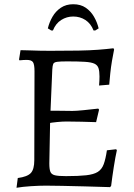

<svg xmlns="http://www.w3.org/2000/svg" viewBox="-20 -877 631 907"><path d="M58 10 64 -36Q109 -42 125.5 -59.5Q142 -77 142 -120L143 -540Q143 -572 136 -583Q129 -594 106 -594Q100 -594 90 -593.5Q80 -593 72 -592L70 -596L77 -640Q94 -640 118 -639Q142 -638 168 -637.5Q194 -637 216 -637Q296 -637 350.5 -638Q405 -639 444 -642Q483 -645 516 -649L519 -643Q514 -619 509 -589.5Q504 -560 501 -531Q498 -502 496 -477L448 -473Q449 -482 449.5 -495.5Q450 -509 450 -516Q450 -540 445.5 -554.5Q441 -569 426.5 -576Q412 -583 381 -585Q350 -587 297 -587Q265 -587 250 -585Q235 -583 231.5 -575Q228 -567 227 -548L217 -315L213 -105Q213 -78 218 -65.5Q223 -53 239.5 -49Q256 -45 292 -45Q351 -45 387 -49Q423 -53 442 -65Q461 -77 470 -101.5Q479 -126 485 -167L529 -172L532 -167Q525 -136 517.5 -88Q510 -40 505 1L500 7Q440 5 380.5 3.5Q321 2 273 1Q225 0 197 0Q166 0 126.5 2.5Q87 5 58 10ZM203 -294 212 -354Q219 -354 239 -354Q259 -354 282 -353.5Q305 -353 322 -353Q339 -353 374.5 -356.5Q410 -360 444 -364L448 -359L434 -300Q406 -301 364.5 -302Q323 -303 294 -303Q275 -303 249.5 -300.5Q224 -298 203 -294ZM326 -799Q295 -799 269 -782.5Q243 -766 230 -733H222L206 -743Q213 -772 228 -798Q243 -824 267.5 -840.5Q292 -857 326 -857Q361 -857 385 -840.5Q409 -824 424 -798Q439 -772 446 -743L430 -733H422Q409 -766 383.5 -782.5Q358 -799 326 -799Z"/></svg>

Font: Alegreya
Style: Regular
Weight: 400
Designer: Juan Pablo del Peral
Foundry: Huerta Tipografica
Version: Version 2.009